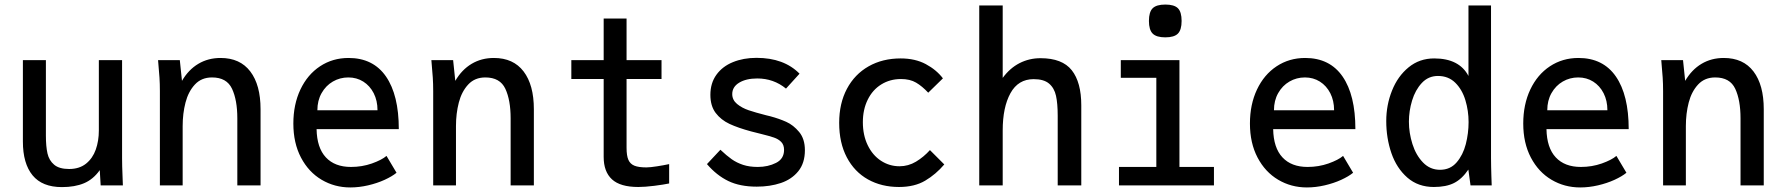

<svg xmlns="http://www.w3.org/2000/svg" viewBox="-20 -814 7840 843"><path d="M80.5 -192.5V-550H181.5V-218Q181.5 -171 188.5 -140.2Q195.5 -109.5 217.8 -90.8Q240 -72 283.5 -72Q328.5 -72 357.8 -95.5Q387 -119 400.5 -157.2Q414 -195.5 414 -241V-550H516V-119Q516 -87 518 -41L519.5 0H422L418 -67Q389.5 -26.5 349 -9.5Q308.5 7.5 252 7.5Q165.5 7.5 123 -44.2Q80.5 -96 80.5 -192.5Z M674 -550H769.5L779 -459Q807.5 -508 850.8 -533.8Q894 -559.5 948.5 -559.5Q1034 -559.5 1079 -500.2Q1124 -441 1124 -334.5V0H1022V-294.5Q1022 -374.5 998.8 -424.2Q975.5 -474 911 -474Q864.5 -474 835.8 -443Q807 -412 794.5 -363.8Q782 -315.5 782 -260.5V0H682V-413.5Q682 -447 680.2 -473.5Q678.5 -500 674 -550Z M1268 -271.5Q1268 -355.5 1299 -421Q1330 -486.5 1385.2 -523Q1440.5 -559.5 1510.5 -559.5Q1618.5 -559.5 1674.8 -478Q1731 -396.5 1731 -247H1370Q1371.5 -165 1410.8 -123Q1450 -81 1521 -81Q1569.5 -81 1612.8 -96.2Q1656 -111.5 1677 -129.5L1721 -55.5Q1701.5 -39.5 1668.8 -24.5Q1636 -9.5 1596.2 -0.2Q1556.5 9 1518 9Q1449 9 1392 -24.8Q1335 -58.5 1301.5 -122.2Q1268 -186 1268 -271.5ZM1509.5 -474Q1472.5 -474 1441.5 -456Q1410.5 -438 1392 -405.2Q1373.5 -372.5 1373.5 -330H1637.5Q1637.5 -372 1620.8 -404.8Q1604 -437.5 1575 -455.8Q1546 -474 1509.5 -474Z M1874 -550H1969.5L1979 -459Q2007.5 -508 2050.8 -533.8Q2094 -559.5 2148.5 -559.5Q2234 -559.5 2279 -500.2Q2324 -441 2324 -334.5V0H2222V-294.5Q2222 -374.5 2198.8 -424.2Q2175.5 -474 2111 -474Q2064.5 -474 2035.8 -443Q2007 -412 1994.5 -363.8Q1982 -315.5 1982 -260.5V0H1882V-413.5Q1882 -447 1880.2 -473.5Q1878.5 -500 1874 -550Z M2630.5 -125V-467H2488.5V-550H2630.5V-732.5H2731V-550H2884.5V-467H2731V-165Q2731 -130.5 2739 -112.2Q2747 -94 2765.5 -86.5Q2784 -79 2818 -79Q2834.5 -79 2864.8 -83.8Q2895 -88.5 2918 -93.5V-8.5Q2894.5 -3.5 2853 1.8Q2811.5 7 2782.5 7Q2703.5 7 2667 -26.5Q2630.5 -60 2630.5 -125Z M3084 -93.5 3143 -156.5Q3170.5 -130.5 3192.5 -115Q3214.5 -99.5 3242.5 -90.2Q3270.5 -81 3307 -81Q3352 -81 3387.2 -98.8Q3422.5 -116.5 3422.5 -156Q3422.5 -178 3410 -190.8Q3397.5 -203.5 3377.8 -210.2Q3358 -217 3319.5 -226.5Q3298.5 -231.5 3278 -237Q3220.5 -252.5 3183 -270Q3145.5 -287.5 3122.2 -318.2Q3099 -349 3099 -397.5Q3099 -449 3125.5 -485.8Q3152 -522.5 3198 -541.2Q3244 -560 3301.5 -560Q3422 -560 3490.5 -490.5L3431 -425Q3376.5 -469.5 3305 -469.5Q3256 -469.5 3225.5 -451Q3195 -432.5 3195 -401Q3195 -375 3216.2 -357.5Q3237.5 -340 3267 -330Q3296.5 -320 3343.5 -308L3362 -303.5Q3401 -293 3432.2 -279Q3463.5 -265 3488.8 -234.5Q3514 -204 3514 -154.5Q3514 -98 3485 -62.2Q3456 -26.5 3408.5 -10.5Q3361 5.5 3302.5 5.5Q3229 5.5 3177.8 -19.2Q3126.5 -44 3084 -93.5Z M3664.5 -274.5Q3664.5 -360 3698.5 -424Q3732.5 -488 3793.8 -522.8Q3855 -557.5 3934.5 -557.5Q3998 -557.5 4044.8 -532.5Q4091.5 -507.5 4120 -470L4055.5 -407Q4029 -435.5 4002.2 -451.2Q3975.5 -467 3936 -467Q3887.5 -467 3849.2 -443.2Q3811 -419.5 3789.8 -376.2Q3768.5 -333 3768.5 -277.5Q3768.5 -220.5 3789.8 -176.5Q3811 -132.5 3848 -108.2Q3885 -84 3929.5 -84Q3968 -84 4001.8 -104.2Q4035.5 -124.5 4063 -155L4126 -92Q4089 -48.5 4042.2 -20.8Q3995.5 7 3927 7Q3850.5 7 3791 -26.2Q3731.5 -59.5 3698 -123.2Q3664.5 -187 3664.5 -274.5Z M4279.5 -790H4382.5V-472Q4414 -515 4456.5 -536.8Q4499 -558.5 4548.5 -558.5Q4644 -558.5 4685.8 -505.5Q4727.5 -452.5 4727.5 -351.5V0H4624V-306Q4624 -359.5 4616.5 -393.5Q4609 -427.5 4586 -447Q4563 -466.5 4518.5 -466.5Q4450.5 -466.5 4416.5 -404.8Q4382.5 -343 4382.5 -241.5V0H4279.5Z M4901 -550H5158.5V-81H5310V0H4893V-81H5057V-472.5H4901ZM5024.5 -722Q5024.5 -761.5 5041 -777.8Q5057.5 -794 5096.5 -794Q5135.5 -794 5151.8 -777.8Q5168 -761.5 5168 -722Q5168 -683 5151.8 -666.5Q5135.5 -650 5096.5 -650Q5057.5 -650 5041 -666.5Q5024.5 -683 5024.5 -722Z M5468 -271.5Q5468 -355.5 5499 -421Q5530 -486.5 5585.2 -523Q5640.5 -559.5 5710.5 -559.5Q5818.5 -559.5 5874.8 -478Q5931 -396.5 5931 -247H5570Q5571.5 -165 5610.8 -123Q5650 -81 5721 -81Q5769.5 -81 5812.8 -96.2Q5856 -111.5 5877 -129.5L5921 -55.5Q5901.5 -39.5 5868.8 -24.5Q5836 -9.5 5796.2 -0.2Q5756.5 9 5718 9Q5649 9 5592 -24.8Q5535 -58.5 5501.5 -122.2Q5468 -186 5468 -271.5ZM5709.5 -474Q5672.5 -474 5641.5 -456Q5610.5 -438 5592 -405.2Q5573.5 -372.5 5573.5 -330H5837.5Q5837.5 -372 5820.8 -404.8Q5804 -437.5 5775 -455.8Q5746 -474 5709.5 -474Z M6066.5 -282.5Q6066.5 -353 6091.8 -416.2Q6117 -479.5 6164.8 -518.5Q6212.5 -557.5 6277 -557.5Q6387 -557.5 6427.5 -480.5V-790H6526.5V-120Q6526.5 -100.5 6527 -81.5Q6527.5 -62.5 6528 -43.5L6529.5 0H6436.5L6427 -69.5Q6399 -28 6364.2 -10.5Q6329.5 7 6275.5 7Q6206.5 7 6159.2 -34.2Q6112 -75.5 6089.2 -141.5Q6066.5 -207.5 6066.5 -282.5ZM6428 -278Q6428 -327.5 6414 -374Q6400 -420.5 6369.8 -450.5Q6339.5 -480.5 6293.5 -480.5Q6251.5 -480.5 6222.8 -449.8Q6194 -419 6180 -372.8Q6166 -326.5 6166 -280Q6166 -230.5 6181.5 -181.5Q6197 -132.5 6228 -100.5Q6259 -68.5 6302.5 -68.5Q6347.5 -68.5 6375.5 -101Q6403.5 -133.5 6415.8 -181.2Q6428 -229 6428 -278Z M6668 -271.5Q6668 -355.5 6699 -421Q6730 -486.5 6785.2 -523Q6840.5 -559.5 6910.5 -559.5Q7018.5 -559.5 7074.8 -478Q7131 -396.5 7131 -247H6770Q6771.5 -165 6810.8 -123Q6850 -81 6921 -81Q6969.5 -81 7012.8 -96.2Q7056 -111.5 7077 -129.5L7121 -55.5Q7101.5 -39.5 7068.8 -24.5Q7036 -9.5 6996.2 -0.2Q6956.5 9 6918 9Q6849 9 6792 -24.8Q6735 -58.5 6701.5 -122.2Q6668 -186 6668 -271.5ZM6909.5 -474Q6872.5 -474 6841.5 -456Q6810.5 -438 6792 -405.2Q6773.5 -372.5 6773.5 -330H7037.5Q7037.5 -372 7020.8 -404.8Q7004 -437.5 6975 -455.8Q6946 -474 6909.5 -474Z M7274 -550H7369.5L7379 -459Q7407.5 -508 7450.8 -533.8Q7494 -559.5 7548.5 -559.5Q7634 -559.5 7679 -500.2Q7724 -441 7724 -334.5V0H7622V-294.5Q7622 -374.5 7598.8 -424.2Q7575.5 -474 7511 -474Q7464.5 -474 7435.8 -443Q7407 -412 7394.5 -363.8Q7382 -315.5 7382 -260.5V0H7282V-413.5Q7282 -447 7280.2 -473.5Q7278.5 -500 7274 -550Z"/></svg>

Font: JuliaMono Medium
Style: Regular
Weight: 500
Monospace: yes
Designer: cormullion
Foundry: corm
Version: Version 0.054; ttfautohint (v1.8.4)